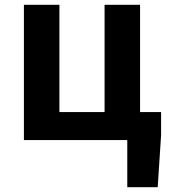

<svg xmlns="http://www.w3.org/2000/svg" viewBox="-20 -580 702 795"><path d="M507 195H633L647 -20V-116H560V-560H413V-116H226V-560H79V0H507Z"/></svg>

Font: Source Han Sans CN
Style: Bold
Weight: 700
Designer: Ryoko NISHIZUKA 西塚涼子 (kana, bopomofo & ideographs); Paul D. Hunt (Latin, Greek & Cyrillic); Sandoll Communications 산돌커뮤니
Foundry: Adobe
Version: Version 2.001;hotconv 1.0.107;makeotfexe 2.5.65593